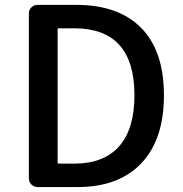

<svg xmlns="http://www.w3.org/2000/svg" viewBox="-20 -756 738 776"><path d="M131.8 0Q117.2 0 106.9 -10.3Q96.7 -20.5 96.7 -35.2V-701.2Q96.7 -715.8 106.9 -726.1Q117.2 -736.3 131.8 -736.3H288.1Q459 -736.3 550.8 -643.1Q642.6 -549.8 642.6 -371.1Q642.6 -192.4 551.3 -96.2Q460 0 293.9 0ZM212.9 -99.6Q212.9 -94.7 217.8 -94.7H280.3Q399.4 -94.7 461.4 -164.6Q523.4 -234.4 523.4 -371.1Q523.4 -641.6 280.3 -641.6H217.8Q212.9 -641.6 212.9 -637.7Z"/></svg>

Font: Gen Jyuu GothicL Medium
Style: Regular
Weight: 500
Designer: [Source Han Sans]
Ryoko NISHIZUKA  (kana & ideographs); Paul D. Hunt (Latin, Greek & Cyrillic); Wenlong ZHANG  (bopomofo
Version: Version 1.002.20150607